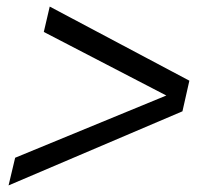

<svg xmlns="http://www.w3.org/2000/svg" viewBox="-20 -591 644 583"><path d="M6 -28 26 -112 485 -301 113 -494 131 -571 555 -346 534 -253Z"/></svg>

Font: Work Sans
Style: Italic
Weight: 400
Italic angle: -13°
Designer: Wei Huang
Foundry: Wei Huang
Version: Version 2.012